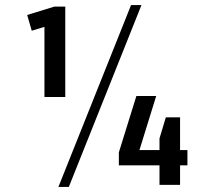

<svg xmlns="http://www.w3.org/2000/svg" viewBox="-20 -728 786 756"><path d="M237 -346H155V-649L187 -632L105 -607L87 -669L194 -702H237ZM496 -708H537L251 8H210ZM448 -128 517 -350H595L517 -98L484 -137H718V-77H448ZM608 -183 633 -266H689V0H608Z"/></svg>

Font: Pathway Extreme SemiCondensed Medium
Style: Regular
Weight: 500
Width: 4
Version: Version 1.001;gftools[0.9.26]